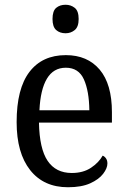

<svg xmlns="http://www.w3.org/2000/svg" viewBox="-20 -778 537 808"><path d="M266 10Q164 10 107 -62Q50 -134 50 -264Q50 -405 104 -475.5Q158 -546 257 -546Q348 -546 399.5 -485Q451 -424 451 -306V-262H144Q146 -152 180.5 -101Q215 -50 282 -50Q330 -50 363 -72Q396 -94 412 -123Q420 -120 426 -111.5Q432 -103 432 -90Q432 -70 414 -46.5Q396 -23 359.5 -6.5Q323 10 266 10ZM356 -314Q355 -395 333 -444Q311 -493 257 -493Q205 -493 177.5 -447Q150 -401 146 -314ZM256 -638Q232 -638 216.5 -651.5Q201 -665 201 -698Q201 -732 216.5 -745Q232 -758 256 -758Q278 -758 294.5 -745Q311 -732 311 -698Q311 -665 294.5 -651.5Q278 -638 256 -638Z"/></svg>

Font: Noto Serif Lao SemCond
Style: Regular
Weight: 400
Width: 4
Designer: Monotype Design Team
Foundry: Monotype Imaging Inc.
Version: Version 2.004; ttfautohint (v1.8.4.7-5d5b)